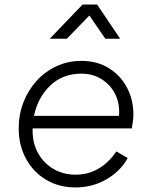

<svg xmlns="http://www.w3.org/2000/svg" viewBox="-20 -810 663 842"><path d="M311 12Q239 12 182.5 -21.5Q126 -55 94 -114Q62 -173 62 -247Q62 -307 82.5 -360.5Q103 -414 140 -455Q177 -496 227.5 -519.5Q278 -543 337 -543Q406 -543 457.5 -511Q509 -479 537 -425.5Q565 -372 565 -308Q565 -293 562.5 -276Q560 -259 558 -247H123Q123 -242 123 -237Q123 -180 148 -136.5Q173 -93 215.5 -68.5Q258 -44 311 -44Q369 -44 414.5 -72Q460 -100 490 -146L540 -117Q509 -60 447.5 -24Q386 12 311 12ZM337 -487Q255 -487 200.5 -435Q146 -383 129 -302H502Q506 -355 485.5 -396.5Q465 -438 426 -462.5Q387 -487 337 -487ZM198 -640 342 -790H406L507 -640H442L372 -742L273 -640Z"/></svg>

Font: Plus Jakarta Sans Light
Style: Italic
Weight: 300
Italic angle: -8°
Designer: Gumpita Rahayu
Foundry: Tokotype
Version: Version 2.071; ttfautohint (v1.8.4.7-5d5b);gftools[0.9.29]